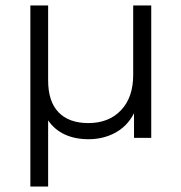

<svg xmlns="http://www.w3.org/2000/svg" viewBox="-20 -504 663 702"><path d="M533 -484V0H470V-90Q446 -43 402 -19Q358 5 304 5Q254 5 216.5 -12.5Q179 -30 156 -64V178H91V-484H156V-210Q156 -133 194 -93.5Q232 -54 303 -54Q378 -54 422.5 -101Q467 -148 467 -230V-484Z"/></svg>

Font: Montserrat Ace
Style: Regular
Weight: 400
Designer: Julieta Ulanovsky
Foundry: Julieta Ulanovsky
Version: Version 1